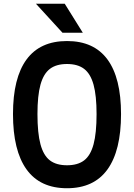

<svg xmlns="http://www.w3.org/2000/svg" viewBox="-20 -984 712 1020"><path d="M49 -378Q49 -570 121 -668Q193 -766 336 -766Q479 -766 551 -668Q623 -570 623 -378Q623 -184 551 -84Q479 16 336 16Q193 16 121 -84Q49 -184 49 -378ZM493 -378Q493 -476 477 -534Q461 -592 427 -618Q393 -644 336 -644Q279 -644 245 -618Q211 -592 195 -534Q179 -476 179 -378Q179 -277 195 -217.5Q211 -158 245 -132Q279 -106 336 -106Q393 -106 427 -132Q461 -158 477 -217.5Q493 -277 493 -378ZM420 -810H312L171 -964H324Z"/></svg>

Font: Farro Medium
Style: Regular
Weight: 500
Designer: Aceler Chua
Foundry: Grayscale Limited
Version: Version 1.101